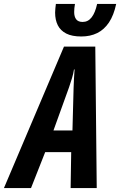

<svg xmlns="http://www.w3.org/2000/svg" viewBox="-82 -953 609 973"><path d="M-62 0 242.2 -716.8H400.9L408.2 0H275.9L278.8 -182.1H147L75.2 0ZM189 -292H285.2L291 -508.8Q292 -533.2 293 -555.4Q293.9 -577.6 295.9 -601.1H293Q289.6 -579.1 283 -557.4Q276.4 -535.6 268.1 -511.2ZM330.1 -768.1Q282.7 -768.1 253.7 -783Q224.6 -797.9 210.9 -825Q197.3 -852.1 197.3 -889.2Q197.3 -897.5 198.5 -909.7Q199.7 -921.9 201.2 -933.1H297.9Q295.9 -922.4 294.9 -911.6Q293.9 -900.9 293.9 -892.1Q293.9 -868.2 304.2 -855Q314.5 -841.8 336.9 -841.8Q364.3 -841.8 382.3 -865Q400.4 -888.2 410.2 -933.1H506.8Q494.6 -875.5 470.2 -839.1Q445.8 -802.7 410.6 -785.4Q375.5 -768.1 330.1 -768.1Z"/></svg>

Font: Open Sans Condensed
Style: Italic
Weight: 400
Width: 3
Italic angle: -12°
Designer: Monotype Design Team
Foundry: Monotype Imaging Inc.
Version: Version 3.000